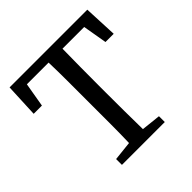

<svg xmlns="http://www.w3.org/2000/svg" viewBox="-176 -813 957 957"><g transform="rotate(-45 302.0 -334.5)"><path d="M20 -491 28 -669H576L584 -491H526L504 -619H351Q350 -555 349.5 -490Q349 -425 349 -359V-310Q349 -246 349.5 -181.5Q350 -117 351 -52L453 -41V0H151V-41L253 -52Q255 -116 255 -180.5Q255 -245 255 -310V-359Q255 -424 255 -489Q255 -554 253 -619H100L78 -491Z"/></g></svg>

Font: Source Serif Pro
Style: Regular
Weight: 400
Designer: Frank Grießhammer
Foundry: Adobe Systems Incorporated
Version: Version 3.001;hotconv 1.0.111;makeotfexe 2.5.65597